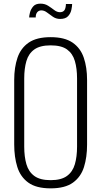

<svg xmlns="http://www.w3.org/2000/svg" viewBox="-20 -1023 556 1054"><path d="M258 11Q179 11 135.5 -20.5Q92 -52 75 -106.5Q58 -161 58 -230V-584Q58 -653 76 -706Q94 -759 137.5 -789Q181 -819 258 -819Q335 -819 378.5 -789Q422 -759 440 -706Q458 -653 458 -584V-229Q458 -160 441 -106Q424 -52 380.5 -20.5Q337 11 258 11ZM258 -34Q316 -34 347.5 -57Q379 -80 391 -121.5Q403 -163 403 -218V-592Q403 -647 391 -688Q379 -729 348 -751.5Q317 -774 258 -774Q200 -774 168.5 -751.5Q137 -729 125 -688Q113 -647 113 -592V-218Q113 -163 125 -121.5Q137 -80 168.5 -57Q200 -34 258 -34ZM310 -919Q288 -919 270.5 -931Q253 -943 238 -954.5Q223 -966 207 -966Q193 -966 184.5 -956Q176 -946 176 -927H140Q140 -936 144.5 -954Q149 -972 162 -987.5Q175 -1003 202 -1003Q226 -1003 244 -991.5Q262 -980 277.5 -968Q293 -956 309 -956Q325 -956 333 -966Q341 -976 342 -1001H376Q376 -990 372 -970Q368 -950 354 -934.5Q340 -919 310 -919Z"/></svg>

Font: Oswald ExtraLight
Style: Regular
Weight: 250
Designer: Vernon Adams
Foundry: Vernon Adams
Version: Version 4.100; ttfautohint (v1.8.1.43-b0c9)